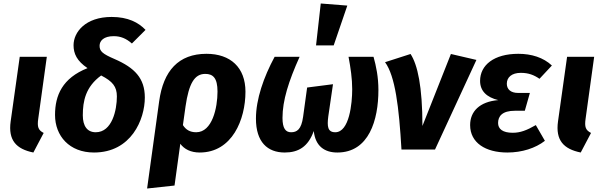

<svg xmlns="http://www.w3.org/2000/svg" viewBox="-20 -856 3442 1099"><path d="M248 -531H93L41 -161C26 -53 73 -3 171 17L230 -95C199 -111 192 -129 199 -177Z M619 -759C469 -759 401 -672 401 -597C401 -549 420 -507 481 -466C337 -409 295 -310 295 -198C295 -78 377 17 518 17C731 17 809 -172 809 -298C809 -408 751 -468 636 -518C566 -548 550 -563 550 -594C550 -622 573 -649 631 -649C670 -649 702 -636 735 -607L813 -685C773 -727 713 -759 619 -759ZM559 -424C625 -390 649 -360 649 -304C649 -227 622 -99 528 -99C479 -99 454 -135 454 -196C454 -278 470 -359 559 -424Z M1162 -548C1002 -548 915 -451 891 -276L822 223L979 206L1012 -33C1035 -2 1072 17 1123 17C1309 17 1385 -172 1385 -331C1385 -470 1299 -548 1162 -548ZM1103 -99C1068 -99 1044 -113 1027 -140L1042 -247C1061 -378 1093 -433 1155 -433C1199 -433 1225 -410 1225 -332C1225 -239 1195 -99 1103 -99Z M1816 -836 1789 -596H1890L1968 -824ZM1610 17C1688 17 1744 -16 1776 -106C1785 -20 1837 17 1911 17C2092 17 2146 -169 2146 -341C2146 -415 2133 -478 2118 -531H1975C1987 -467 1996 -406 1996 -345C1996 -265 1980 -99 1899 -99C1855 -99 1852 -133 1859 -189L1886 -374L1738 -355L1715 -188C1705 -114 1679 -99 1646 -99C1615 -99 1597 -121 1597 -181C1597 -281 1632 -391 1695 -531H1552C1489 -414 1445 -288 1445 -177C1445 -43 1511 17 1610 17Z M2330 -547 2184 -500C2242 -421 2264 -243 2278 0H2470L2707 -513L2561 -547L2398 -135C2398 -361 2370 -486 2330 -547Z M2884 17C2968 17 3045 -8 3099 -50L3047 -140C2995 -110 2958 -96 2915 -96C2857 -96 2831 -118 2831 -152C2831 -191 2855 -222 2927 -222H2984L3013 -324H2946C2903 -324 2881 -345 2881 -377C2881 -414 2910 -439 2961 -439C3005 -439 3036 -427 3068 -405L3139 -481C3090 -527 3022 -548 2947 -548C2807 -548 2728 -483 2728 -393C2728 -335 2766 -299 2832 -283C2725 -274 2671 -218 2671 -140C2671 -39 2759 17 2884 17Z M3381 -531H3226L3174 -161C3159 -53 3206 -3 3304 17L3363 -95C3332 -111 3325 -129 3332 -177Z"/></svg>

Font: Fira Sans
Style: Bold Italic
Weight: 700
Italic angle: -8°
Designer: bBox Type GmbH & Carrois Corporate GbR & Edenspiekermann AG
Foundry: bBox Type GmbH & Carrois Corporate GbR & Edenspiekermann AG
Version: Version 4.301;PS 004.301;hotconv 1.0.88;makeotf.lib2.5.64775